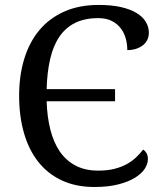

<svg xmlns="http://www.w3.org/2000/svg" viewBox="-20 -744 654 774"><path d="M377.9 -724.1Q429.2 -724.1 467 -715.6Q504.9 -707 530 -691.9Q555.2 -676.8 567.6 -656.2Q580.1 -635.7 580.1 -611.8Q580.1 -595.7 573.5 -582.8Q566.9 -569.8 555.2 -560.8Q543.5 -551.8 527.6 -546.9Q511.7 -542 493.2 -542Q493.2 -565.4 487.1 -588.4Q481 -611.3 467 -629.6Q453.1 -647.9 430.9 -659.4Q408.7 -670.9 376 -670.9Q321.8 -670.9 283.2 -651.9Q244.6 -632.8 219.7 -596.4Q194.8 -560.1 182.4 -506.8Q169.9 -453.6 168 -384.8H443.8V-335.9H168Q169.9 -273.4 182.9 -221.9Q195.8 -170.4 220.9 -133.5Q246.1 -96.7 284.7 -76.4Q323.2 -56.2 376 -56.2Q412.6 -56.2 440.7 -63.2Q468.8 -70.3 490.2 -82Q511.7 -93.8 528.1 -109.1Q544.4 -124.5 557.1 -141.1Q565.4 -135.7 570.8 -126.5Q576.2 -117.2 576.2 -102.1Q576.2 -83 563.2 -63.2Q550.3 -43.5 523.9 -27.3Q497.6 -11.2 457 -0.7Q416.5 9.8 360.8 9.8Q286.1 9.8 229.5 -16.6Q172.9 -43 134.5 -91.3Q96.2 -139.6 76.7 -207.5Q57.1 -275.4 57.1 -357.9Q57.1 -439 77.6 -506.3Q98.1 -573.7 138.4 -622.1Q178.7 -670.4 238.8 -697.3Q298.8 -724.1 377.9 -724.1Z"/></svg>

Font: Droid Serif
Style: Regular
Weight: 400
Designer: Monotype Design team
Foundry: Monotype Imaging Inc.
Version: Version 1.03